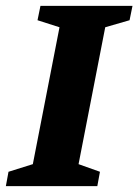

<svg xmlns="http://www.w3.org/2000/svg" viewBox="-39 -635 472 655"><path d="M-19 0 -10 -49 73 -75 164 -542 89 -566 99 -615H413L403 -566L320 -542L229 -75L302 -49L293 0Z"/></svg>

Font: Manuale ExtraBold
Style: Italic
Weight: 800
Italic angle: -11°
Designer: Eduardo Tunni / Pablo Cosgaya
Foundry: Eduardo Tunni / Pablo Cosgaya
Version: Version 1.002